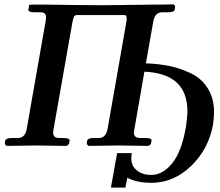

<svg xmlns="http://www.w3.org/2000/svg" viewBox="-20 -667 1005 879"><path d="M955.1 -96.2Q935.1 15.6 855 92.8Q774.9 169.9 673.8 169.9Q608.9 169.9 566.9 148.9Q566.9 148.9 563 147Q562 148.9 562 150.9Q562 151.9 560.1 160.9Q558.1 169.9 556.2 180.4Q554.2 190.9 554.2 191.9H487.8L516.1 34.2H583Q581.1 50.3 581.1 57.1Q581.1 85.9 595.2 102.1Q623 134.3 672.9 133.8Q724.6 133.8 767.8 81.3Q811 28.8 831.1 -85Q837.9 -131.8 837.9 -158.2Q837.9 -330.1 641.1 -338.9L595.2 -75.2Q593.3 -63 592.8 -61Q592.8 -35.2 621.1 -35.2H646Q675.8 -35.2 673.8 -22.9L670.9 -7.8L660.2 1Q561 -1 522 -1L384.8 1L377 -7.8L378.9 -22.9Q381.8 -35.2 411.1 -35.2H433.1Q463.9 -35.2 472.2 -75.2L557.1 -558.1Q560.1 -573.2 560.1 -583Q560.1 -598.1 549.8 -598.1H331.1Q322.3 -598.1 318.1 -589.6Q314 -581.1 310.1 -557.1L225.1 -75.2Q223.1 -63 223.1 -61Q223.1 -35.2 250 -35.2H271Q284.2 -35.2 292 -32Q299.8 -28.8 298.8 -22.9L295.9 -7.8L285.2 1Q189.9 -1 150.9 -1L9.8 1L2 -7.8L3.9 -22.9Q6.8 -35.2 36.1 -35.2H62Q94.2 -35.2 102.1 -75.2L189 -570.8Q190.9 -585 190.9 -586.9Q190.9 -610.8 167 -610.8H138.2Q108.4 -610.8 109.9 -623L113.8 -645L137.2 -646H183.1Q215.3 -645 261.2 -645Q308.1 -645 331.1 -644Q346.2 -644 385.5 -643.6Q424.8 -643.1 444.8 -643.1Q462.9 -643.1 495.8 -643.6Q528.8 -644 545.9 -644Q570.8 -645 630.9 -645Q631.8 -645 647 -645.5Q662.1 -646 683.6 -646Q705.1 -646 721.2 -646L774.9 -647L782.2 -638.2L779.8 -623Q777.8 -610.8 748 -610.8H720.2Q689.5 -608.9 682.1 -570.8L647.9 -377Q707 -375 757.1 -364.5Q807.1 -354 855.5 -330.6Q903.8 -307.1 931.9 -261.5Q960 -215.8 960 -152.8Q960 -129.4 955.1 -96.2Z"/></svg>

Font: Linux Libertine
Style: Semibold Italic
Weight: 600
Italic angle: -11.5°
Designer: Philipp H. Poll
Foundry: Philipp H. Poll
Version: Version 5.1.2 ; ttfautohint (v0.9)